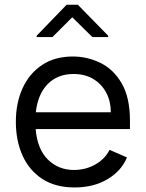

<svg xmlns="http://www.w3.org/2000/svg" viewBox="-20 -796 627 827"><path d="M301.1 11.4Q218 11.4 161.8 -25.6Q105.5 -62.5 76.9 -126.4Q48.3 -190.3 48.3 -271.3Q48.3 -352.3 77.2 -415.8Q106.2 -479.4 161 -516Q215.9 -552.6 294 -552.6Q356.5 -552.6 412.8 -525Q469.1 -497.5 504.4 -436.6Q539.8 -375.7 539.8 -275.6V-240.1H133.5Q141.3 -152 187 -108Q232.6 -63.9 298.3 -63.9Q348.4 -63.9 390.4 -87.5Q432.5 -111.2 451.7 -150.6L527 -117.9Q502.5 -59.3 442.8 -24Q383.2 11.4 301.1 11.4ZM296.9 -477.3Q228.3 -477.3 185.7 -434.1Q143.1 -391 134.2 -312.5H457.4Q457.4 -358.7 438 -396Q418.7 -433.2 382.6 -455.3Q346.6 -477.3 296.9 -477.3ZM206 -636.4 291.2 -721.6 377.8 -636.4H446V-642L315.3 -775.6H267L137.8 -642V-636.4Z"/></svg>

Font: Inter UI
Style: Regular
Weight: 400
Designer: Rasmus Andersson
Foundry: rsms
Version: Version 2.2